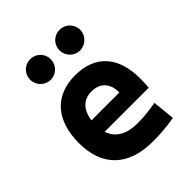

<svg xmlns="http://www.w3.org/2000/svg" viewBox="-213 -878 1012 1012"><g transform="rotate(-45 293.0 -372.5)"><path d="M334 9.8C376 9.8 431.2 7.8 497.6 -3.9L484.9 -128.9C437.5 -120.1 392.6 -115.2 345.7 -115.2C264.6 -115.2 211.4 -146.5 191.4 -206.5H520C522 -227.5 522.9 -249 522.9 -273.4C522.9 -438.5 438.5 -527.3 291 -527.3C140.1 -527.3 53.2 -428.7 53.2 -259.8C53.2 -85.9 154.8 9.8 334 9.8ZM403.3 -601.1C445.8 -601.1 480.5 -635.7 480.5 -678.2C480.5 -721.2 445.8 -754.9 403.3 -754.9C360.8 -754.9 326.7 -721.2 326.7 -678.2C326.7 -635.7 360.8 -601.1 403.3 -601.1ZM184.6 -601.1C227.1 -601.1 261.2 -635.7 261.2 -678.2C261.2 -721.2 227.1 -754.9 184.6 -754.9C142.1 -754.9 107.9 -721.2 107.9 -678.2C107.9 -635.7 142.1 -601.1 184.6 -601.1ZM185.1 -298.3C194.3 -367.7 232.4 -406.2 292 -406.2C355.5 -406.2 393.1 -368.2 393.1 -298.3Z"/></g></svg>

Font: Cascadia Code
Style: Bold
Weight: 700
Monospace: yes
Designer: Aaron Bell
Foundry: Saja Typeworks
Version: Version 2404.023